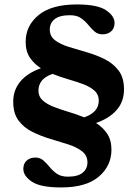

<svg xmlns="http://www.w3.org/2000/svg" viewBox="-20 -703 618 864"><path d="M255 140.5Q162.5 140.5 123.8 114.8Q85 89 85 57Q85 33 100.2 19.5Q115.5 6 139 6Q160.5 6 175.2 19Q190 32 203.8 49Q217.5 66 236.2 79Q255 92 285.5 92Q330.5 92 352 74.2Q373.5 56.5 373.5 28Q373.5 -3.5 349.2 -22.2Q325 -41 287 -53.2Q249 -65.5 206.5 -78Q164 -90.5 125.8 -109.5Q87.5 -128.5 63.5 -160.5Q39.5 -192.5 39.5 -245Q39.5 -298 71.5 -336.2Q103.5 -374.5 164 -396Q134 -415 114.8 -443.2Q95.5 -471.5 95.5 -515Q95.5 -587.5 153.8 -635.2Q212 -683 325.5 -683Q418 -683 456.8 -657.2Q495.5 -631.5 495.5 -599.5Q495.5 -575.5 480.2 -562Q465 -548.5 441.5 -548.5Q420 -548.5 405.2 -561.5Q390.5 -574.5 376.8 -591.5Q363 -608.5 344.2 -621.5Q325.5 -634.5 295 -634.5Q248 -634.5 226 -616.8Q204 -599 204 -570.5Q204 -539.5 228 -521.5Q252 -503.5 290 -491.8Q328 -480 370.8 -467.8Q413.5 -455.5 451.5 -436.5Q489.5 -417.5 513.8 -385.5Q538 -353.5 538 -301Q538 -245 504.2 -207.2Q470.5 -169.5 412 -149.5Q442.5 -130.5 462 -101.8Q481.5 -73 481.5 -29.5Q481.5 43.5 424.5 92Q367.5 140.5 255 140.5ZM424.5 -250.5Q424.5 -277.5 405.5 -294.8Q386.5 -312 355.5 -323.8Q324.5 -335.5 288 -346Q251.5 -356.5 216.5 -370.5Q182.5 -358.5 167.8 -339.5Q153 -320.5 153 -295.5Q153 -268.5 171.8 -251.5Q190.5 -234.5 221 -222.5Q251.5 -210.5 287.8 -199.8Q324 -189 359 -175Q424.5 -197.5 424.5 -250.5Z"/></svg>

Font: Newsreader 16pt
Style: Bold
Weight: 700
Designer: Hugues Gentile
Foundry: Production Type
Version: Version 1.003; ttfautohint (v1.8.3)